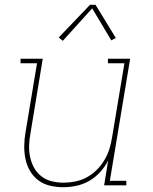

<svg xmlns="http://www.w3.org/2000/svg" viewBox="-20 -776 640 804"><path d="M245 8Q216 8 189 1.5Q162 -5 140.5 -21Q119 -37 105.5 -60.5Q92 -84 86.5 -111Q81 -138 81.5 -166.5Q82 -195 87 -223L135 -511H66V-530H159L108 -220Q103 -195 102 -169Q101 -143 106 -119Q111 -95 122.5 -74Q134 -53 153 -38Q172 -23 196.5 -17Q221 -11 246 -11Q270 -11 295 -16Q320 -21 342.5 -33Q365 -45 384 -63.5Q403 -82 416.5 -104.5Q430 -127 437.5 -150.5Q445 -174 449 -199L501 -511H432V-530H525L440 -19H509V0H416L433 -104Q420 -78 399.5 -55.5Q379 -33 353.5 -18.5Q328 -4 300 2Q272 8 245 8ZM243 -605 226 -619 357 -756H380L465 -617L446 -607L366 -741Z"/></svg>

Font: Iosevka Curly Slab ThExObl
Style: Regular
Weight: 100
Width: 7
Italic angle: -9°
Monospace: yes
Designer: Belleve Invis
Foundry: Belleve Invis
Version: Version 11.1.0; ttfautohint (v1.8.3)